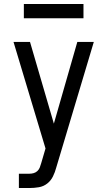

<svg xmlns="http://www.w3.org/2000/svg" viewBox="-20 -946 540 966"><path d="M75 0H128Q152 0 175.5 -4Q199 -8 217.5 -22.5Q236 -37 246.5 -58.5Q257 -80 263 -103L452 -735H369L251 -324L131 -735H48L209 -199L187 -124Q184 -113 180 -103Q176 -93 168 -85.5Q160 -78 149.5 -75Q139 -72 128 -72H75ZM100 -854H400V-926H100Z"/></svg>

Font: Iosevka SS09
Style: Regular
Weight: 400
Monospace: yes
Designer: Belleve Invis
Foundry: Belleve Invis
Version: Version 5.2.1; ttfautohint (v1.8.3)